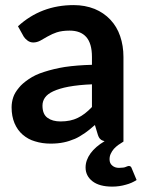

<svg xmlns="http://www.w3.org/2000/svg" viewBox="-20 -542 547 735"><path d="M332 -132.3V-219.2Q282.2 -217.3 242.2 -210Q208 -203.6 183.6 -192.4Q161.6 -182.1 151.9 -168Q142.6 -154.3 142.6 -137.7Q142.6 -104.5 162.1 -90.8Q180.7 -77.1 211.9 -77.1Q250.5 -77.1 277.8 -90.8Q304.7 -103.5 332 -132.3ZM483.9 101.6 502.9 147Q484.4 159.2 461.9 165Q437 172.4 409.7 172.4Q360.4 172.4 334 151.9Q307.6 131.3 307.6 99.1Q307.6 71.3 326.7 44.9Q345.2 19.5 380.4 -1.5Q369.6 -3.9 364.3 -9.3Q358.4 -14.2 354.5 -26.4L343.3 -63.5Q318.8 -42 305.7 -33.2Q283.2 -17.6 267.1 -10.7Q244.1 -1 224.6 2.9Q202.1 7.8 173.8 7.8Q141.6 7.8 113.8 -1Q87.9 -8.3 66.4 -26.9Q46.9 -43.9 35.6 -70.3Q24.4 -97.2 24.4 -130.9Q24.4 -150.9 30.8 -169.9Q36.6 -187.5 52.7 -206.5Q64.5 -221.7 90.3 -239.3Q114.3 -255.9 148.4 -266.6Q186 -278.8 228 -285.6Q275.4 -292.5 332 -293.9V-324.2Q332 -375.5 310.1 -400.4Q288.6 -424.8 246.6 -424.8Q217.3 -424.8 196.8 -418Q181.6 -413.1 162.1 -402.3Q155.8 -398.4 134.8 -386.7Q121.1 -379.4 107.4 -379.4Q95.2 -379.4 85.4 -386.7Q75.2 -394.5 70.8 -401.9L48.8 -441.4Q137.2 -522.5 262.2 -522.5Q305.2 -522.5 342.3 -507.8Q377.4 -493.2 402.3 -466.8Q427.7 -439.9 439.9 -403.8Q452.6 -366.7 452.6 -324.2V0Q447.3 2.9 433.1 12.7Q424.3 19 416 27.8Q408.2 37.1 403.8 46.9Q399.4 56.2 399.4 67.9Q399.4 83 409.2 91.3Q419.4 100.6 435.5 100.6Q443.4 100.6 451.2 99.6Q456.5 99.1 460.9 97.2Q466.8 94.7 467.3 94.7Q471.7 93.3 472.7 93.3Q481.4 93.3 483.9 101.6Z"/></svg>

Font: Lato-SemiBold
Style: Bold
Weight: 500
Designer: Lukasz Dziedzic with Adam Twardoch and Botio Nikoltchev
Foundry: tyPoland Lukasz Dziedzic
Version: ""